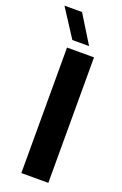

<svg xmlns="http://www.w3.org/2000/svg" viewBox="-180 -817 548 862"><g transform="rotate(20 94.0 -386.0)"><path d="M44.9 0H173.8V-599.6H44.9V0ZM55.7 -639.6H135.7C94.7 -706.1 67.4 -750 53.7 -772.5H-30.3C12.7 -706.1 41 -662.1 55.7 -639.6Z"/></g></svg>

Font: Yellow Ladder Regular
Style: Regular
Weight: 400
Designer: Zima Creative
Version: Version 2.002